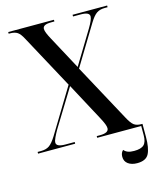

<svg xmlns="http://www.w3.org/2000/svg" viewBox="-132 -805 898 1095"><g transform="rotate(-15 317.0 -257.5)"><path d="M8 0V-10H28Q58 -10 77 -23Q96 -36 119 -73L278 -335L107 -651Q91 -682 75 -693Q59 -704 31 -704H23V-714H293V-704H275Q248 -704 236 -697.5Q224 -691 224 -678Q224 -668 230.5 -652Q237 -636 248 -616L354 -419L473 -615Q500 -660 500 -679Q500 -704 449 -704H403V-714H607V-704H589Q561 -704 542 -691Q523 -678 501 -642L359 -408L541 -72Q561 -34 577 -22Q593 -10 620 -10H627V67Q627 133 610 166Q593 199 541 199Q508 199 487.5 184Q467 169 467 142Q467 118 482 105Q491 116 505 121.5Q519 127 542 127Q583 127 600 110.5Q617 94 617 54V0H357V-10H376Q428 -10 428 -38Q428 -48 422 -63.5Q416 -79 402 -105L284 -325L149 -105Q137 -84 128 -65Q119 -46 119 -35Q119 -10 172 -10H227V0Z"/></g></svg>

Font: Noto Serif Display SemiCondensed Medium
Style: Regular
Weight: 500
Width: 4
Designer: Monotype Design Team
Foundry: Monotype Imaging Inc.
Version: Version 2.009